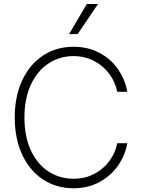

<svg xmlns="http://www.w3.org/2000/svg" viewBox="-20 -957 727 986"><path d="M357.4 -668.9Q287.6 -668.9 230.2 -631.8Q172.9 -594.7 139.2 -523.4Q105.5 -452.1 105.5 -353.5Q105.5 -254.4 139.2 -183.3Q172.9 -112.3 230 -75.7Q287.1 -39.1 357.4 -39.1Q416.5 -39.1 464.1 -64Q511.7 -88.9 542.2 -130.6Q572.8 -172.4 582 -221.7H633.8Q623 -160.2 586.7 -107.4Q550.3 -54.7 491.5 -22.5Q432.6 9.8 357.4 9.8Q269 9.8 200.7 -35.4Q132.3 -80.6 94 -162.8Q55.7 -245.1 55.7 -353.5Q55.7 -461.9 94 -544.2Q132.3 -626.5 200.7 -671.6Q269 -716.8 357.4 -716.8Q432.6 -716.8 491.7 -685.1Q550.8 -653.3 586.9 -600.3Q623 -547.4 633.8 -485.4H582Q572.8 -534.2 542.2 -576.2Q511.7 -618.2 463.9 -643.6Q416 -668.9 357.4 -668.9ZM425.8 -936.5H483.4L378.9 -782.2H335Z"/></svg>

Font: Pretendard Std ExtraLight
Style: Regular
Weight: 200
Designer: Base glyphs from Inter by Rasmus Andersson; Hangeul glyphs from Noto Sans CJK(Source Han Sans) by Jang Soo-young and Kan
Foundry: Kil Hyung-jin
Version: Version 1.309